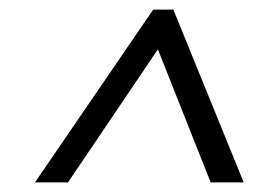

<svg xmlns="http://www.w3.org/2000/svg" viewBox="-20 -720 563 401"><path d="M300 -700H342L489 -339H420L299 -644H328L122 -339H53Z"/></svg>

Font: Pathway Extreme SemiCondensed
Style: Italic
Weight: 400
Width: 4
Italic angle: -8°
Version: Version 1.001;gftools[0.9.26]